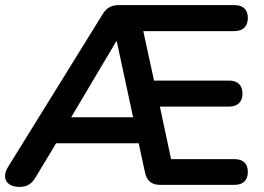

<svg xmlns="http://www.w3.org/2000/svg" viewBox="-23 -725 1036 753"><path d="M54 8C86 8 103 -6 118 -32L197 -163H521L546 -47C553 -16 572 0 604 0H896C931 0 949 -18 949 -51C949 -83 931 -101 896 -101H648L604 -307H875C909 -307 928 -325 928 -358C928 -391 909 -409 875 -409H581L539 -603H896C931 -603 949 -622 949 -655C949 -687 931 -705 896 -705H444C415 -705 395 -695 380 -670L9 -71C-16 -32 -3 8 54 8ZM433 -563H435L499 -265H256Z"/></svg>

Font: SN Pro SemiBold
Style: Regular
Weight: 600
Designer: Tobias Whetton
Foundry: Supernotes
Version: Version 1.003;Glyphs 3.3 (3324)